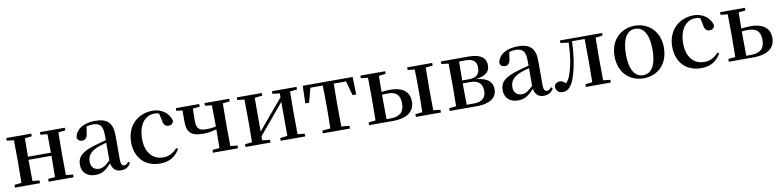

<svg xmlns="http://www.w3.org/2000/svg" viewBox="-10 -1269 8162 2011"><g transform="rotate(-10 4071.0 -263.5)"><path d="M398 -499 472 -492C473 -437 474 -356 474 -295H230L232 -491L306 -499V-527H40V-499L115 -491C116 -435 117 -351 117 -296V-232C117 -177 116 -93 115 -37L40 -29V0H306V-29L232 -37C231 -93 230 -181 230 -262H474C474 -180 473 -93 472 -36L398 -29V0H663V-29L588 -37L586 -232V-296L588 -491L663 -499V-527H398Z M1166 15C1215 15 1248 -4 1271 -46L1255 -61C1237 -38 1226 -31 1210 -31C1185 -31 1172 -47 1172 -100V-356C1172 -488 1115 -543 989 -543C860 -543 781 -490 766 -404C772 -376 792 -362 820 -362C849 -362 873 -380 878 -428L889 -500C912 -507 933 -510 954 -510C1032 -510 1063 -480 1063 -372V-324C1022 -313 979 -302 943 -291C799 -250 751 -199 751 -117C751 -33 810 16 892 16C967 16 1009 -16 1065 -77C1076 -19 1108 15 1166 15ZM1063 -109C1008 -55 976 -41 943 -41C892 -41 857 -71 857 -133C857 -194 892 -238 969 -268C994 -278 1028 -288 1063 -297Z M1580 16C1682 16 1746 -24 1792 -102L1775 -115C1734 -67 1684 -42 1625 -42C1514 -42 1439 -126 1439 -271C1439 -420 1512 -510 1609 -510C1627 -510 1644 -508 1661 -502L1678 -427C1683 -377 1706 -359 1739 -359C1766 -359 1783 -372 1791 -401C1773 -484 1695 -543 1598 -543C1450 -543 1320 -441 1320 -256C1320 -83 1432 16 1580 16Z M2148 -499 2221 -491 2223 -296V-265C2189 -257 2159 -254 2123 -254C2040 -254 2016 -281 2016 -367L2018 -491L2092 -499V-527H1843V-499L1908 -491V-375C1908 -262 1947 -213 2081 -213C2131 -213 2176 -222 2223 -235L2221 -37L2146 -29V0H2412V-29L2337 -37L2335 -232V-296L2337 -491L2412 -499V-527H2148Z M2866 -499 2943 -490V-449L2793 -271L2676 -131V-490L2758 -499V-527H2492V-499L2567 -491C2568 -435 2569 -351 2569 -296V-232C2569 -177 2568 -93 2567 -37L2492 -29V0H2758V-29L2676 -38V-81L2821 -254L2943 -400V-38L2866 -29V0H3127V-29L3052 -37L3050 -232V-296L3052 -491L3127 -499V-527H2866Z M3399 0H3603V-29L3517 -37L3515 -232V-296L3517 -493H3648L3690 -340H3729L3724 -527H3193L3188 -340H3228L3269 -493H3400C3402 -437 3403 -351 3403 -296V-232C3403 -177 3402 -94 3400 -37L3314 -29V0Z M3806 0H4057C4228 0 4291 -72 4291 -168C4291 -262 4231 -327 4087 -327C4057 -327 4026 -325 3995 -320L3997 -491L4070 -499V-527H3806V-499L3881 -491L3883 -296V-232L3881 -37L3806 -29ZM3995 -290C4014 -292 4035 -293 4058 -293C4143 -293 4186 -256 4186 -164C4186 -71 4136 -30 4039 -30H3997C3996 -87 3995 -175 3995 -232ZM4304 -499 4378 -491C4380 -435 4381 -351 4381 -296V-232C4381 -177 4380 -93 4378 -37L4304 -29V0H4570V-29L4495 -37L4493 -232V-296L4495 -491L4570 -499V-527H4304Z M4736 0H4951C5113 0 5166 -68 5166 -141C5166 -217 5121 -267 4995 -280C5112 -298 5141 -346 5141 -401C5141 -478 5089 -527 4957 -527H4663V-499L4738 -491C4739 -435 4740 -351 4740 -296V-232C4740 -177 4739 -93 4738 -37L4663 -29V0ZM4850 -493H4924C5002 -493 5035 -459 5035 -395C5035 -326 4998 -292 4921 -292H4848ZM4848 -261H4924C5019 -261 5056 -218 5056 -145C5056 -73 5015 -33 4929 -33H4850L4848 -232Z M5662 15C5711 15 5744 -4 5767 -46L5751 -61C5733 -38 5722 -31 5706 -31C5681 -31 5668 -47 5668 -100V-356C5668 -488 5611 -543 5485 -543C5356 -543 5277 -490 5262 -404C5268 -376 5288 -362 5316 -362C5345 -362 5369 -380 5374 -428L5385 -500C5408 -507 5429 -510 5450 -510C5528 -510 5559 -480 5559 -372V-324C5518 -313 5475 -302 5439 -291C5295 -250 5247 -199 5247 -117C5247 -33 5306 16 5388 16C5463 16 5505 -16 5561 -77C5572 -19 5604 15 5662 15ZM5559 -109C5504 -55 5472 -41 5439 -41C5388 -41 5353 -71 5353 -133C5353 -194 5388 -238 5465 -268C5490 -278 5524 -288 5559 -297Z M6185 0H6377V-29L6302 -37C6301 -93 6300 -177 6300 -232V-296C6300 -351 6301 -435 6302 -491L6377 -499V-527H5929V-499L6015 -489C6011 -358 5994 -248 5963 -158C5949 -118 5934 -93 5913 -74C5893 -94 5875 -105 5853 -105C5825 -105 5804 -93 5792 -66C5792 -16 5821 11 5864 11C5921 11 5966 -27 6001 -148C6030 -241 6048 -360 6052 -497H6186L6188 -296V-232L6186 -37L6112 -29V0Z M6725 16C6872 16 6988 -85 6988 -265C6988 -444 6865 -543 6725 -543C6586 -543 6463 -443 6463 -265C6463 -86 6578 16 6725 16ZM6725 -17C6637 -17 6584 -100 6584 -263C6584 -426 6637 -510 6725 -510C6814 -510 6867 -426 6867 -263C6867 -100 6814 -17 6725 -17Z M7335 16C7437 16 7501 -24 7547 -102L7530 -115C7489 -67 7439 -42 7380 -42C7269 -42 7194 -126 7194 -271C7194 -420 7267 -510 7364 -510C7382 -510 7399 -508 7416 -502L7433 -427C7438 -377 7461 -359 7494 -359C7521 -359 7538 -372 7546 -401C7528 -484 7450 -543 7353 -543C7205 -543 7075 -441 7075 -256C7075 -83 7187 16 7335 16Z M7632 0H7892C8061 0 8125 -72 8125 -168C8125 -262 8063 -327 7920 -327C7888 -327 7855 -324 7821 -320L7823 -491L7896 -499V-527H7632V-499L7707 -491L7709 -296V-232L7707 -37L7632 -29ZM7821 -289C7842 -292 7864 -293 7887 -293C7975 -293 8019 -256 8019 -164C8019 -71 7970 -30 7873 -30H7823C7822 -87 7821 -175 7821 -232Z"/></g></svg>

Font: Noto Serif CJK KR SemiBold
Style: Regular
Weight: 600
Designer: Ryoko NISHIZUKA 西塚涼子 (kana & ideographs); Frank Grießhammer (Latin, Greek & Cyrillic); Wenlong ZHANG 张文龙 (bopomofo); San
Foundry: Adobe
Version: Version 2.001;hotconv 1.1.0;makeotfexe 2.6.0